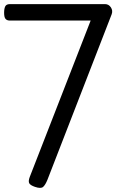

<svg xmlns="http://www.w3.org/2000/svg" viewBox="-25 -899 585 934"><path d="M145 10Q122 2 117 -8Q112 -18 120 -39L416 -799H23Q9 -799 2 -807Q-5 -815 -5 -837Q-5 -857 0.5 -868Q6 -879 23 -879H486Q504 -879 514.5 -863Q525 -847 518 -829L206 -25Q196 0 185 10Q174 20 145 10Z"/></svg>

Font: Playwrite HR Lijeva
Style: Regular
Weight: 400
Designer: Veronika Burian, José Scaglione
Foundry: TypeTogether
Version: Version 1.002